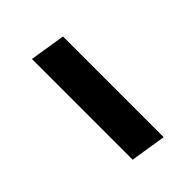

<svg xmlns="http://www.w3.org/2000/svg" viewBox="9 -536 450 450"><g transform="rotate(45 234.0 -310.5)"><path d="M414.1 -354.8 399.9 -266H66.1L80.3 -354.8Z"/></g></svg>

Font: Inter UI Medium
Style: Italic
Weight: 500
Italic angle: 9.39999°
Designer: Rasmus Andersson
Foundry: rsms
Version: 3.2;8d6f07862